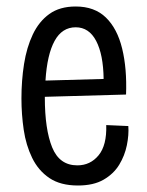

<svg xmlns="http://www.w3.org/2000/svg" viewBox="-20 -560 451 591"><path d="M220 11Q166 11 132 -12Q98 -35 79 -74Q60 -113 53 -160.5Q46 -208 46 -257Q46 -312 54 -363Q62 -414 81 -454Q100 -494 132 -517Q164 -540 213 -540Q271 -540 306 -506Q341 -472 356 -410.5Q371 -349 368 -269L118 -262V-260Q118 -162 140.5 -106.5Q163 -51 218 -51Q258 -51 283.5 -82Q309 -113 307 -175L375 -172Q377 -145 370.5 -113Q364 -81 347 -53Q330 -25 299 -7Q268 11 220 11ZM213 -476Q171 -476 148 -434Q125 -392 120 -312L299 -317Q298 -392 276 -434Q254 -476 213 -476Z"/></svg>

Font: Bricolage Grotesque 12pt Condensed Light
Style: Regular
Weight: 300
Width: 3
Designer: Mathieu Triay
Foundry: Atelier Triay
Version: Version 1.001; ttfautohint (v1.8.4.7-5d5b);gftools[0.9.33.de